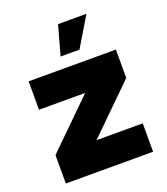

<svg xmlns="http://www.w3.org/2000/svg" viewBox="-130 -792 767 883"><g transform="rotate(-20 253.5 -350.5)"><path d="M467 -361 241 -139H467V0H40V-139L266 -361H40V-500H467ZM217 -557 257 -701H396L309.5 -557Z"/></g></svg>

Font: Urbanist ExtraBold
Style: Regular
Weight: 800
Designer: Corey Hu
Foundry: Corey Hu
Version: Version 1.330; ttfautohint (v1.8.4.7-5d5b)